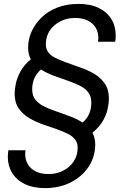

<svg xmlns="http://www.w3.org/2000/svg" viewBox="-20 -732 636 984"><path d="M211 232Q150 232 107.5 211.5Q65 191 42.5 154.5Q20 118 20 71Q20 63 21 54.5Q22 46 23 38H111Q110 42 109.5 47Q109 52 109 57Q109 86 122.5 109.5Q136 133 163 146.5Q190 160 229 160Q270 160 303.5 143Q337 126 357.5 95.5Q378 65 378 25Q378 -12 346 -35Q333 -45 306.5 -56Q280 -67 250.5 -77Q221 -87 198 -95Q164 -107 131 -126Q98 -145 76.5 -175.5Q55 -206 55 -252Q55 -273 61 -302.5Q67 -332 84.5 -365Q102 -398 138 -428Q124 -454 124 -488Q124 -530 141.5 -569.5Q159 -609 192 -641.5Q225 -674 273 -693Q321 -712 382 -712Q443 -712 485.5 -691.5Q528 -671 550.5 -634.5Q573 -598 573 -551Q573 -543 572.5 -534.5Q572 -526 570 -518H482Q483 -523 483.5 -528Q484 -533 484 -537Q484 -567 470.5 -590Q457 -613 430.5 -626.5Q404 -640 364 -640Q324 -640 290 -623Q256 -606 235.5 -576Q215 -546 215 -505Q215 -470 243 -448Q256 -438 283 -426.5Q310 -415 341 -404Q372 -393 395 -385Q430 -373 462.5 -354Q495 -335 516.5 -304.5Q538 -274 538 -227Q538 -202 531 -171Q524 -140 505.5 -109.5Q487 -79 454 -52Q468 -24 468 8Q468 71 434.5 122Q401 173 343 202.5Q285 232 211 232ZM403 -104Q426 -123 437 -149Q448 -175 448 -206Q448 -237 433.5 -257Q419 -277 393.5 -290.5Q368 -304 334 -316Q300 -328 261 -342Q239 -350 221.5 -358.5Q204 -367 190 -376Q168 -357 156.5 -331.5Q145 -306 145 -274Q145 -243 159.5 -223.5Q174 -204 199.5 -190Q225 -176 259 -164.5Q293 -153 332 -138Q354 -131 371.5 -122Q389 -113 403 -104Z"/></svg>

Font: Rethink Sans
Style: Italic
Weight: 400
Italic angle: -10°
Designer: The Rethink Sans project authors (Hans Thiessen). DM Sans designed by Colophon Foundry.
Foundry: Rethink Communications LLC
Version: Version 1.001